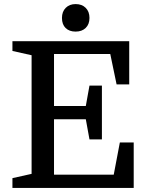

<svg xmlns="http://www.w3.org/2000/svg" viewBox="-20 -922 729 942"><path d="M480 -238H419L401 -337H245V-65H538L568 -223H636V0H41V-48L135 -69V-651L41 -672V-720H614V-508H552L521 -657H245V-402H401L419 -502H480ZM284 -834Q284 -865 302.5 -883.5Q321 -902 351 -902Q382 -902 400.5 -883.5Q419 -865 419 -834Q419 -803 400.5 -785Q382 -767 351 -767Q320 -767 302 -784.5Q284 -802 284 -834Z"/></svg>

Font: Domine Medium
Style: Regular
Weight: 500
Designer: Pablo Impallari, Rodrigo Fuenzalida, Brenda Gallo
Foundry: Pablo Impallari, Rodrigo Fuenzalida, Brenda Gallo
Version: Version 2.000